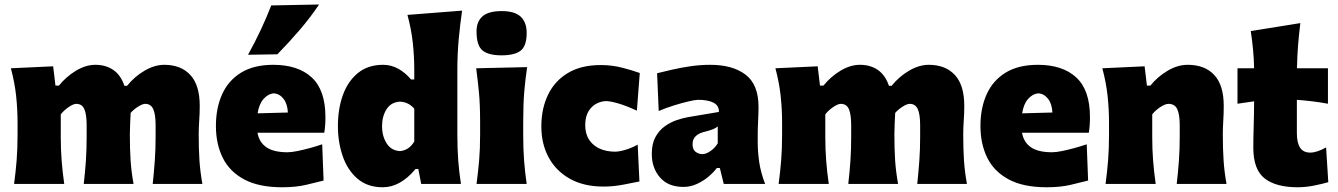

<svg xmlns="http://www.w3.org/2000/svg" viewBox="-20 -796 5790 831"><path d="M41 0Q48 -52.5 52 -102.2Q56 -152 56 -214.5V-264.5Q56 -322.5 49.8 -381Q43.5 -439.5 27 -500.5L210 -509L220 -425.5H235Q266 -464 308.5 -489.8Q351 -515.5 393 -515.5Q438.5 -515.5 470.8 -493Q503 -470.5 518.5 -424.5H530Q562 -464.5 605.5 -490Q649 -515.5 691 -515.5Q763 -515.5 803.8 -471.5Q844.5 -427.5 844.5 -338Q844.5 -305.5 842.2 -273.8Q840 -242 840 -214.5Q840 -152 843.2 -102.2Q846.5 -52.5 856 0H641Q646.5 -52.5 650 -100.8Q653.5 -149 653.5 -204V-254Q653.5 -301 643.2 -323.8Q633 -346.5 608.5 -346.5Q597 -346.5 578.2 -334.8Q559.5 -323 545.5 -307.5Q544.5 -283 543.2 -259.2Q542 -235.5 542 -214.5Q542 -152 545.2 -102.2Q548.5 -52.5 558 0H342.5Q348.5 -52.5 351.8 -100.8Q355 -149 355 -204V-254Q355 -301 345 -323.8Q335 -346.5 310 -346.5Q297.5 -346.5 277 -332.5Q256.5 -318.5 243 -301V-204Q243 -149 246.8 -100.8Q250.5 -52.5 258 0Z M1201 14.5Q1100 14.5 1036.8 -19.5Q973.5 -53.5 944 -113.2Q914.5 -173 914.5 -251Q914.5 -328.5 941.5 -388.2Q968.5 -448 1023.8 -481.8Q1079 -515.5 1163 -515.5Q1270 -515.5 1329.2 -460.8Q1388.5 -406 1388.5 -289.5Q1388.5 -268.5 1387.2 -252.8Q1386 -237 1383.5 -221.5H1094.5Q1101.5 -180.5 1132.8 -158.8Q1164 -137 1224.5 -137Q1241 -137 1267 -142.2Q1293 -147.5 1321.5 -155.2Q1350 -163 1374.5 -171.5L1380.5 -14.5Q1348.5 -6.5 1304.8 4Q1261 14.5 1201 14.5ZM1165 -392Q1139.5 -389.5 1120.2 -367.2Q1101 -345 1095 -305.5L1226 -309Q1224 -347 1206.8 -368.8Q1189.5 -390.5 1165 -392ZM1053.5 -559Q1113 -666.5 1154 -772.5L1361 -776.5Q1323.5 -720.5 1277.2 -666.5Q1231 -612.5 1180.5 -561Z M1637 14.5Q1570 14.5 1527 -22.8Q1484 -60 1463.2 -120.5Q1442.5 -181 1442.5 -250.5Q1442.5 -325 1464.2 -385Q1486 -445 1529.5 -480.2Q1573 -515.5 1638 -515.5Q1673 -515.5 1703.8 -498.5Q1734.5 -481.5 1759 -452H1773V-493Q1773 -553.5 1766.5 -612Q1760 -670.5 1743.5 -731.5L1980 -750Q1971.5 -691.5 1965.5 -627.5Q1959.5 -563.5 1959.5 -493V-214.5Q1959.5 -152 1963.2 -102.2Q1967 -52.5 1975 0H1803L1790.5 -64.5H1778.5Q1712.5 14.5 1637 14.5ZM1711 -142Q1750.5 -145.5 1773 -183.5V-325.5Q1748 -354.5 1711.5 -356Q1672.5 -354 1653 -323.2Q1633.5 -292.5 1633.5 -249Q1633.5 -208 1653 -176.2Q1672.5 -144.5 1711 -142Z M2042.5 0Q2049.5 -52.5 2053.8 -102.2Q2058 -152 2058 -214.5V-264.5Q2058 -343 2053 -395.5Q2048 -448 2041 -500.5L2261.5 -505.5Q2253.5 -452 2249 -398.5Q2244.5 -345 2244.5 -264.5V-214.5Q2244.5 -152 2248.2 -102.2Q2252 -52.5 2259.5 0ZM2150.5 -556.5Q2094 -556.5 2068.2 -577.8Q2042.5 -599 2042.5 -660Q2042.5 -702.5 2068.2 -725.2Q2094 -748 2151.5 -748Q2208.5 -748 2234 -723.5Q2259.5 -699 2259.5 -653.5Q2259.5 -597.5 2233.8 -577Q2208 -556.5 2150.5 -556.5Z M2592 11.5Q2507 11.5 2447 -22Q2387 -55.5 2355 -114Q2323 -172.5 2323 -249Q2323 -325.5 2351.8 -385.5Q2380.5 -445.5 2437.8 -480Q2495 -514.5 2580.5 -514.5Q2628.5 -514.5 2673 -503Q2717.5 -491.5 2749 -480L2736.5 -317Q2689 -339 2654.5 -348.8Q2620 -358.5 2603 -358.5Q2563.5 -356.5 2538.2 -329.2Q2513 -302 2513 -254.5Q2513 -201.5 2547.2 -171Q2581.5 -140.5 2641 -139.5Q2659.5 -139.5 2686.8 -147.5Q2714 -155.5 2740 -170L2747.5 -10.5Q2717.5 -4.5 2676 3.5Q2634.5 11.5 2592 11.5Z M2938 13Q2872 13 2836.5 -28Q2801 -69 2801 -130Q2801 -173.5 2816.5 -202.2Q2832 -231 2856.5 -248.8Q2881 -266.5 2908 -275.8Q2935 -285 2958 -289L3091.5 -311.5Q3092.5 -338.5 3068.8 -351.2Q3045 -364 3001 -364Q2989.5 -364 2960.5 -357.2Q2931.5 -350.5 2896.2 -339.5Q2861 -328.5 2831 -315.5L2824 -479Q2848.5 -485 2885.8 -493.8Q2923 -502.5 2966.5 -509Q3010 -515.5 3054 -515.5Q3151 -515.5 3207 -472.8Q3263 -430 3263 -333.5Q3263 -308 3261.2 -272.8Q3259.5 -237.5 3259.5 -211.5V-180Q3259.5 -139.5 3266 -94.5Q3272.5 -49.5 3291.5 0H3112.5L3095.5 -69H3082.5Q3068.5 -50 3046.2 -31.2Q3024 -12.5 2996.2 0.2Q2968.5 13 2938 13ZM3020 -129Q3035.5 -129 3054.5 -141.8Q3073.5 -154.5 3086.5 -175.5V-249Q3079 -242 3066.2 -236.8Q3053.5 -231.5 3022 -223.5Q3003.5 -218.5 2990.5 -206Q2977.5 -193.5 2977.5 -171.5Q2977.5 -148.5 2990.8 -138.8Q3004 -129 3020 -129Z M3350 0Q3357 -52.5 3361 -102.2Q3365 -152 3365 -214.5V-264.5Q3365 -322.5 3358.8 -381Q3352.5 -439.5 3336 -500.5L3519 -509L3529 -425.5H3544Q3575 -464 3617.5 -489.8Q3660 -515.5 3702 -515.5Q3747.5 -515.5 3779.8 -493Q3812 -470.5 3827.5 -424.5H3839Q3871 -464.5 3914.5 -490Q3958 -515.5 4000 -515.5Q4072 -515.5 4112.8 -471.5Q4153.5 -427.5 4153.5 -338Q4153.5 -305.5 4151.2 -273.8Q4149 -242 4149 -214.5Q4149 -152 4152.2 -102.2Q4155.5 -52.5 4165 0H3950Q3955.5 -52.5 3959 -100.8Q3962.5 -149 3962.5 -204V-254Q3962.5 -301 3952.2 -323.8Q3942 -346.5 3917.5 -346.5Q3906 -346.5 3887.2 -334.8Q3868.5 -323 3854.5 -307.5Q3853.5 -283 3852.2 -259.2Q3851 -235.5 3851 -214.5Q3851 -152 3854.2 -102.2Q3857.5 -52.5 3867 0H3651.5Q3657.5 -52.5 3660.8 -100.8Q3664 -149 3664 -204V-254Q3664 -301 3654 -323.8Q3644 -346.5 3619 -346.5Q3606.5 -346.5 3586 -332.5Q3565.5 -318.5 3552 -301V-204Q3552 -149 3555.8 -100.8Q3559.5 -52.5 3567 0Z M4510 14.5Q4409 14.5 4345.8 -19.5Q4282.5 -53.5 4253 -113.2Q4223.5 -173 4223.5 -251Q4223.5 -328.5 4250.5 -388.2Q4277.5 -448 4332.8 -481.8Q4388 -515.5 4472 -515.5Q4579 -515.5 4638.2 -460.8Q4697.5 -406 4697.5 -289.5Q4697.5 -268.5 4696.2 -252.8Q4695 -237 4692.5 -221.5H4403.5Q4410.5 -180.5 4441.8 -158.8Q4473 -137 4533.5 -137Q4550 -137 4576 -142.2Q4602 -147.5 4630.5 -155.2Q4659 -163 4683.5 -171.5L4689.5 -14.5Q4657.5 -6.5 4613.8 4Q4570 14.5 4510 14.5ZM4474 -392Q4448.5 -389.5 4429.2 -367.2Q4410 -345 4404 -305.5L4535 -309Q4533 -347 4515.8 -368.8Q4498.5 -390.5 4474 -392Z M4765 0Q4772 -52.5 4776 -102.2Q4780 -152 4780 -214.5V-264.5Q4780 -322.5 4773.8 -381Q4767.5 -439.5 4751 -500.5L4934 -509L4944 -425.5H4959Q4990 -464 5033.5 -489.8Q5077 -515.5 5120.5 -515.5Q5194.5 -515.5 5235.5 -471.5Q5276.5 -427.5 5276.5 -338Q5276.5 -305.5 5274.5 -273.8Q5272.5 -242 5272.5 -214.5Q5272.5 -152 5275.8 -102.2Q5279 -52.5 5288.5 0H5073Q5079 -52.5 5082.5 -100.8Q5086 -149 5086 -204V-254Q5086 -301 5075.2 -323.8Q5064.5 -346.5 5037 -346.5Q5023.5 -346.5 5002 -332.5Q4980.5 -318.5 4967 -301V-204Q4967 -149 4970.8 -100.8Q4974.5 -52.5 4982 0Z M5596.5 14.5Q5502.5 14.5 5453.5 -23.8Q5404.5 -62 5404.5 -157Q5404.5 -197.5 5406 -244.5Q5407.5 -291.5 5408 -357.5L5336 -347V-500.5H5408Q5407 -544.5 5403.2 -582.8Q5399.5 -621 5393.5 -661.5L5608 -696Q5602 -646 5598.2 -600.2Q5594.5 -554.5 5593.5 -500.5H5727.5V-347Q5693.5 -353.5 5659.5 -357.5Q5625.5 -361.5 5593 -364V-219.5Q5593 -178.5 5606.8 -157Q5620.5 -135.5 5651.5 -135.5Q5665 -135.5 5683.2 -141.5Q5701.5 -147.5 5719.5 -158L5729 -7.5Q5707.5 -1 5669.5 6.8Q5631.5 14.5 5596.5 14.5Z"/></svg>

Font: Commissioner Flair ExtraBold
Style: Regular
Weight: 800
Designer: Kostas Bartsokas
Foundry: Kostas Bartsokas
Version: Version 1.000; ttfautohint (v1.8.3)